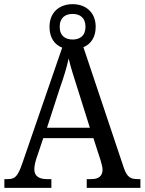

<svg xmlns="http://www.w3.org/2000/svg" viewBox="-20 -903 695 923"><path d="M1 0H227V-42H205C166 -42 145 -58 145 -89C145 -103 149 -122 154 -138L188 -239H429L464 -131C469 -114 473 -98 473 -87C473 -57 454 -42 419 -42H397V0H655V-42H642C607 -42 591 -52 576 -94L381 -676C417 -691 440 -724 440 -774C440 -845 391 -883 329 -883C267 -883 218 -845 218 -774C218 -722 242 -688 279 -674L88 -120C66 -56 53 -42 18 -42H1ZM329 -713C295 -713 267 -730 267 -774C267 -819 295 -836 329 -836C363 -836 391 -819 391 -774C391 -730 363 -713 329 -713ZM206 -289 267 -477C287 -534 301 -579 310 -622C320 -578 337 -527 356 -467L412 -289Z"/></svg>

Font: Noto Serif Georgian SemiCondensed
Style: Regular
Weight: 400
Width: 4
Designer: Monotype Design Team, Akaki Razmadze
Foundry: Google LLC
Version: Version 2.003